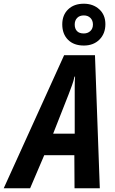

<svg xmlns="http://www.w3.org/2000/svg" viewBox="-81 -1013 618 1033"><path d="M-61 0 264 -716H430L456 0H320L319 -178H157L81 0ZM205 -294H321V-501Q321 -526 321 -550.5Q321 -575 323 -601H320Q315 -578 306.5 -554.5Q298 -531 288 -505ZM370 -768Q316 -768 285 -799Q254 -830 254 -882Q254 -932 285.5 -962.5Q317 -993 370 -993Q420 -993 453 -963Q486 -933 486 -883Q486 -832 454 -800Q422 -768 370 -768ZM370 -833Q391 -833 405 -846Q419 -859 419 -881Q419 -903 405.5 -916.5Q392 -930 370 -930Q347 -930 334 -916.5Q321 -903 321 -881Q321 -859 333 -846Q345 -833 370 -833Z"/></svg>

Font: Noto Sans Condensed
Style: Bold Italic
Weight: 700
Width: 3
Italic angle: -12°
Designer: Monotype Design Team
Foundry: Monotype Imaging Inc.
Version: Version 2.013; ttfautohint (v1.8.4.7-5d5b)